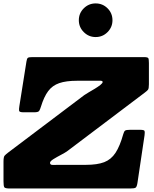

<svg xmlns="http://www.w3.org/2000/svg" viewBox="-75 -1076 880 1096"><path d="M-55 -41V-153Q-55 -180 -48.8 -187.2Q-42.5 -194.5 -28 -205.5L406 -533Q413.5 -538.5 430.2 -548.2Q447 -558 465.8 -569.2Q484.5 -580.5 497.8 -591Q511 -601.5 511 -608Q511 -615.5 496 -615.2Q481 -615 471 -615H365Q302.5 -615 263.2 -601.5Q224 -588 200 -555.8Q176 -523.5 159 -468Q154 -451.5 148.8 -443.2Q143.5 -435 120 -435H60Q36 -435 34.2 -443.2Q32.5 -451.5 35.5 -470L76 -725Q78.5 -742 84.2 -746Q90 -750 110 -750H746Q768 -750 771.5 -744Q775 -738 775 -716V-595Q775 -570.5 769.8 -563.8Q764.5 -557 751 -547L312 -215.5Q299 -205.5 274.5 -192.8Q250 -180 230.2 -167.8Q210.5 -155.5 210.5 -146.5Q210.5 -134 227.2 -134.5Q244 -135 270 -135H415Q480 -135 519.8 -150.2Q559.5 -165.5 584.5 -203.8Q609.5 -242 628.5 -310Q633 -326 639.2 -330.5Q645.5 -335 667 -335H725Q748 -335 750.2 -328.2Q752.5 -321.5 750 -303L709.5 -31Q706 -9.5 699.2 -4.8Q692.5 0 667 0H-18Q-45.5 0 -50.2 -6.8Q-55 -13.5 -55 -41ZM471 -864.5Q431.5 -864.5 403.2 -892.8Q375 -921 375 -960.5Q375 -1000.5 403.2 -1028.5Q431.5 -1056.5 471 -1056.5Q511 -1056.5 539 -1028.5Q567 -1000.5 567 -960.5Q567 -921 539 -892.8Q511 -864.5 471 -864.5Z"/></svg>

Font: Besley* Fatface
Style: Italic
Weight: 900
Italic angle: -13°
Designer: Owen Earl
Foundry: indestructible type*
Version: Version 3.000; ttfautohint (v1.8.3)